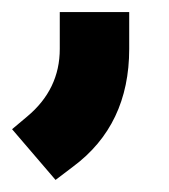

<svg xmlns="http://www.w3.org/2000/svg" viewBox="-20 -130 280 318"><path d="M0 84 25 63Q79 18 79 -49V-110H194V-49Q194 77 101 146L72 168Z"/></svg>

Font: Bai Jamjuree SemiBold
Style: Regular
Weight: 600
Version: Version 1.000; ttfautohint (v1.6)